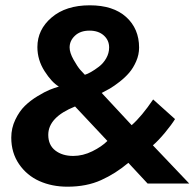

<svg xmlns="http://www.w3.org/2000/svg" viewBox="-20 -692 734 724"><path d="M22.5 -173Q22.5 -209 37.8 -240.8Q53 -272.5 73.8 -292.8Q94.5 -313 121.8 -329.5Q149 -346 167.5 -353.5Q186 -361 202 -365.5Q175 -381.5 148 -423.8Q121 -466 121 -514.5Q121 -580.5 174.8 -626.2Q228.5 -672 318.5 -672Q407 -672 455.8 -627.8Q504.5 -583.5 504.5 -512.5Q504.5 -486 493.5 -460.8Q482.5 -435.5 467.2 -417.8Q452 -400 430.8 -383.5Q409.5 -367 394.5 -358.2Q379.5 -349.5 363.5 -341.5L476.5 -220Q514.5 -253.5 557.5 -317L640 -243Q627.5 -222.5 602.5 -192.2Q577.5 -162 556.5 -144L693.5 0H536.5L464 -78Q416 -37.5 361.2 -12.8Q306.5 12 234.5 12Q176 12 128.5 -9.2Q81 -30.5 51.8 -73.2Q22.5 -116 22.5 -173ZM317.5 -576.5Q283 -576.5 262.8 -557.5Q242.5 -538.5 242.5 -513Q242.5 -493.5 257.2 -467.2Q272 -441 282.2 -429.2Q292.5 -417.5 300 -410Q310 -413 323.2 -420.5Q336.5 -428 353 -440.5Q369.5 -453 380.5 -472.2Q391.5 -491.5 391.5 -513Q391.5 -540.5 371.2 -558.5Q351 -576.5 317.5 -576.5ZM263 -290.5Q162 -250 162 -183.5Q162 -145 188.5 -124.5Q215 -104 256 -104Q292.5 -104 328 -121.5Q363.5 -139 385 -160.5Z"/></svg>

Font: League Spartan SemiBold
Style: Regular
Weight: 600
Foundry: The League of Moveable Type
Version: Version 2.002